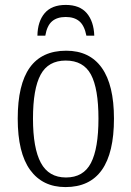

<svg xmlns="http://www.w3.org/2000/svg" viewBox="-20 -750 534 780"><path d="M52 -268Q52 -407 101 -475.5Q150 -544 249 -544Q344 -544 393.5 -474.5Q443 -405 443 -268Q443 10 246 10Q153 10 102.5 -59.5Q52 -129 52 -268ZM380 -268Q380 -390 349.5 -447Q319 -504 247 -504Q176 -504 145 -446.5Q114 -389 114 -268Q114 -148 146 -88.5Q178 -29 248 -29Q319 -29 349.5 -88Q380 -147 380 -268ZM247 -730Q304 -730 332.5 -696.5Q361 -663 363 -605H331Q323 -646 302.5 -663.5Q282 -681 247 -681Q212 -681 191.5 -663.5Q171 -646 164 -605H132Q133 -663 161.5 -696.5Q190 -730 247 -730Z"/></svg>

Font: Noto Serif NarrowLight
Style: Regular
Weight: 300
Width: 4
Designer: Monotype Design Team
Foundry: Monotype Imaging Inc.
Version: Version 1.001